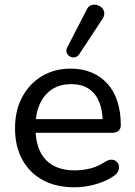

<svg xmlns="http://www.w3.org/2000/svg" viewBox="-20 -788 574 817"><path d="M298 9Q219 9 162.5 -21.5Q106 -52 75 -108.5Q44 -165 44 -242Q44 -318 74.5 -375Q105 -432 158.5 -464Q212 -496 281 -496Q330 -496 369.5 -479.5Q409 -463 437 -432Q465 -401 479.5 -356.5Q494 -312 494 -256Q494 -240 484.5 -231.5Q475 -223 457 -223H115V-281H434L417 -267Q417 -319 401.5 -355.5Q386 -392 356.5 -411Q327 -430 283 -430Q235 -430 201 -407.5Q167 -385 149 -344.5Q131 -304 131 -251V-245Q131 -155 174 -109Q217 -63 298 -63Q330 -63 363.5 -71Q397 -79 428 -100Q443 -109 455.5 -108.5Q468 -108 476 -100.5Q484 -93 486 -82.5Q488 -72 483 -60Q478 -48 464 -39Q431 -16 385.5 -3.5Q340 9 298 9ZM317 -557Q309 -546 298.5 -544Q288 -542 278 -547.5Q268 -553 264 -563Q260 -573 266 -586L348 -745Q355 -761 367 -765.5Q379 -770 391.5 -767Q404 -764 413 -755.5Q422 -747 423.5 -734.5Q425 -722 417 -709Z"/></svg>

Font: Nunito ExtraLight Medium
Style: Regular
Weight: 500
Version: Version 3.602